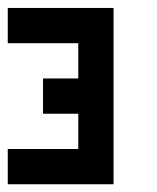

<svg xmlns="http://www.w3.org/2000/svg" viewBox="-20 -475 404 495"><path d="M0 -454.5H90.9V-363.6H0ZM90.9 -454.5H181.8V-363.6H90.9ZM181.8 -363.6H272.7V-272.7H181.8ZM181.8 -181.8H272.7V-90.9H181.8ZM90.9 -90.9H181.8V0H90.9ZM0 -90.9H90.9V0H0ZM90.9 -272.7H181.8V-181.8H90.9ZM181.8 -454.5H272.7V-363.6H181.8ZM181.8 -90.9H272.7V0H181.8ZM181.8 -272.7H272.7V-181.8H181.8Z"/></svg>

Font: Micro 5
Style: Regular
Weight: 400
Designer: Sarah Cadigan-Fried
Version: Version 1.000; ttfautohint (v1.8.4.7-5d5b)